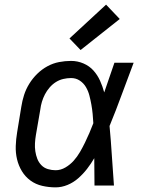

<svg xmlns="http://www.w3.org/2000/svg" viewBox="-20 -801 640 829"><path d="M220 8Q191 8 162.5 1.5Q134 -5 111.5 -21.5Q89 -38 74.5 -62Q60 -86 53.5 -113.5Q47 -141 48 -170.5Q49 -200 54 -230L72 -340Q76 -366 84 -391Q92 -416 106.5 -439.5Q121 -463 141 -482.5Q161 -502 185 -515Q209 -528 235 -533Q261 -538 287 -538Q315 -538 340.5 -527Q366 -516 383.5 -496.5Q401 -477 412 -452.5Q423 -428 430 -402Q441 -434 452 -466Q463 -498 474 -530H557Q531 -462 506 -393.5Q481 -325 453 -257Q459 -193 463 -128.5Q467 -64 472 0H388Q388 -30 387.5 -59.5Q387 -89 387 -118Q373 -94 356 -72Q339 -50 318 -31.5Q297 -13 271.5 -2.5Q246 8 220 8ZM220 -66Q242 -66 262.5 -78Q283 -90 298.5 -107.5Q314 -125 325.5 -145Q337 -165 347 -185.5Q357 -206 366 -227Q375 -248 383 -269Q382 -289 380 -309.5Q378 -330 374.5 -349.5Q371 -369 366 -388.5Q361 -408 351 -425Q341 -442 324.5 -453Q308 -464 287 -464Q270 -464 253 -460Q236 -456 221 -446.5Q206 -437 194 -423Q182 -409 174 -393.5Q166 -378 161 -361.5Q156 -345 154 -328L135 -218Q132 -200 131 -182.5Q130 -165 132.5 -148Q135 -131 141 -115.5Q147 -100 158.5 -88Q170 -76 186.5 -71Q203 -66 220 -66ZM328 -585 280 -635 438 -781 497 -719Z"/></svg>

Font: Iosevka Curly Extended Oblique
Style: Regular
Weight: 400
Width: 7
Italic angle: -9°
Monospace: yes
Designer: Belleve Invis
Foundry: Belleve Invis
Version: Version 11.1.0; ttfautohint (v1.8.3)